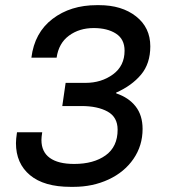

<svg xmlns="http://www.w3.org/2000/svg" viewBox="-20 -716 655 746"><path d="M564 -536Q564 -469 528 -426Q492 -383 431 -356L432 -353Q480 -337 507 -302.5Q534 -268 534 -215Q534 -150 498.5 -98.5Q463 -47 401.5 -18.5Q340 10 266 10H254Q151 10 96.5 -35.5Q42 -81 42 -160Q42 -175 46 -202H144Q141 -183 141 -172Q141 -126 173.5 -102.5Q206 -79 268 -79Q344 -79 390.5 -112.5Q437 -146 437 -212Q437 -261 398 -282.5Q359 -304 297 -304H222L235 -394H312Q374 -394 419 -427Q464 -460 464 -519Q464 -564 430.5 -585.5Q397 -607 344 -607Q288 -607 248 -577.5Q208 -548 200 -492H102Q114 -589 184 -642.5Q254 -696 356 -696H365Q453 -696 508.5 -652.5Q564 -609 564 -536Z"/></svg>

Font: Chivo
Style: Italic
Weight: 400
Italic angle: -8.05°
Designer: Hector Gatti
Foundry: Omnibus-Type
Version: Version 1.007